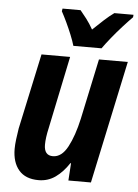

<svg xmlns="http://www.w3.org/2000/svg" viewBox="-54 -797 612 849"><g transform="rotate(5 252.0 -372.5)"><path d="M149 10Q91 10 61.5 -24.5Q32 -59 32 -119Q32 -137 35 -161.5Q38 -186 42 -210L114 -545H241L174 -223Q164 -179 164 -149Q164 -101 203 -101Q242 -101 268.5 -150.5Q295 -200 312 -277L369 -545H497L381 0H281L286 -77H283Q257 -37 224 -13.5Q191 10 149 10ZM251 -595Q245 -616 234 -643Q223 -670 210.5 -696.5Q198 -723 187 -743L189 -755H269Q281 -741 297 -720Q313 -699 327 -674Q353 -699 375.5 -719.5Q398 -740 419 -755H504L503 -744Q486 -727 461 -699.5Q436 -672 413 -643.5Q390 -615 376 -595Z"/></g></svg>

Font: Noto Sans Condensed
Style: Bold Italic
Weight: 700
Width: 3
Italic angle: -12°
Designer: Monotype Design Team
Foundry: Monotype Imaging Inc.
Version: Version 2.013; ttfautohint (v1.8.4.7-5d5b)